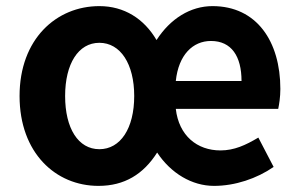

<svg xmlns="http://www.w3.org/2000/svg" viewBox="-20 -594 978 628"><path d="M302 14C387 14 449 -24 494 -95C539 -27 608 14 680 14C749 14 820 -10 875 -48L825 -144C783 -119 746 -102 701 -102C625 -102 565 -150 555 -238H890C893 -252 897 -276 897 -303C897 -458 820 -574 675 -574C603 -574 537 -533 492 -463C451 -533 386 -574 305 -574C164 -574 44 -466 44 -280C44 -94 162 14 302 14ZM305 -106C236 -106 193 -174 193 -280C193 -385 236 -454 305 -454C374 -454 419 -385 419 -280C419 -174 374 -106 305 -106ZM555 -329C564 -415 611 -460 670 -460C737 -460 770 -410 770 -329Z"/></svg>

Font: Noto Sans JP
Style: Bold
Weight: 700
Designer: Ryoko NISHIZUKA 西塚涼子 (kana, bopomofo & ideographs); Paul D. Hunt (Latin, Greek & Cyrillic); Sandoll Communications 산돌커뮤니
Foundry: Adobe
Version: Version 2.004;hotconv 1.0.118;makeotfexe 2.5.65603